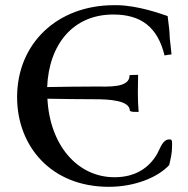

<svg xmlns="http://www.w3.org/2000/svg" viewBox="-20 -708 725 741"><path d="M515 -276C513 -300 512 -326 512 -351C512 -374 513 -396 513 -419C496 -419 498 -419 480 -418C481 -368 400 -374 345 -374C284 -374 223 -373 162 -372C169 -538 263 -652 417 -652C523 -652 588 -605 615 -494C624 -496 633 -497 642 -498L637 -545C634 -564 635 -580 633 -596L627 -646C597 -656 515 -686 434 -688H420C202 -688 46 -541 46 -333C46 -145 176 13 400 13C501 13 590 -24 633 -71C639 -97 644 -117 644 -143C644 -162 646 -170 634 -170C608 -170 600 -139 587 -115C555 -59 501 -24 422 -24C277 -24 172 -150 163 -327C224 -326 285 -325 347 -325C399 -325 481 -321 481 -281C487 -274 503 -277 515 -276Z"/></svg>

Font: Sibila
Style: Regular
Weight: 400
Designer: Stefan Peev
Foundry: Context Ltd
Version: Version 1.000